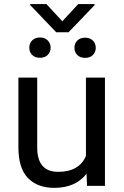

<svg xmlns="http://www.w3.org/2000/svg" viewBox="-20 -907 603 937"><path d="M69.8 -528.3H161.6V-187.5Q161.6 -68.4 263.7 -68.4Q366.7 -68.4 399.4 -146V-528.3H492.2V0H404.8L402.3 -59.1Q349.1 9.8 244.6 9.8Q162.6 9.8 116.2 -38.3Q69.8 -86.4 69.8 -188.5ZM127.4 -882.3V-887.2H206.5L284.2 -803.2L361.8 -887.2H441.4V-881.8L314.5 -749.5H254.4ZM175.3 -724.1Q198.7 -724.1 212.9 -709.7Q227.1 -695.3 227.1 -674.3Q227.1 -652.8 212.9 -638.9Q198.7 -625 175.3 -625Q150.9 -625 137 -638.9Q123 -652.8 123 -674.3Q123 -695.8 137.2 -710Q151.4 -724.1 175.3 -724.1ZM343.3 -673.3Q343.3 -695.3 357.4 -709.2Q371.6 -723.1 395.5 -723.1Q418.9 -723.1 433.1 -709.2Q447.3 -695.3 447.3 -673.3Q447.3 -652.3 433.1 -638.4Q418.9 -624.5 395.5 -624.5Q371.6 -624.5 357.4 -638.4Q343.3 -652.3 343.3 -673.3Z"/></svg>

Font: Bert Sans Medium
Style: Regular
Weight: 500
Designer: Christian Robertson, Adam Twardoch, & Cristiano Sobral
Foundry: Google
Version: Version 12.135;January 10, 2020;FontCreator 12.0.0.2547 64-b